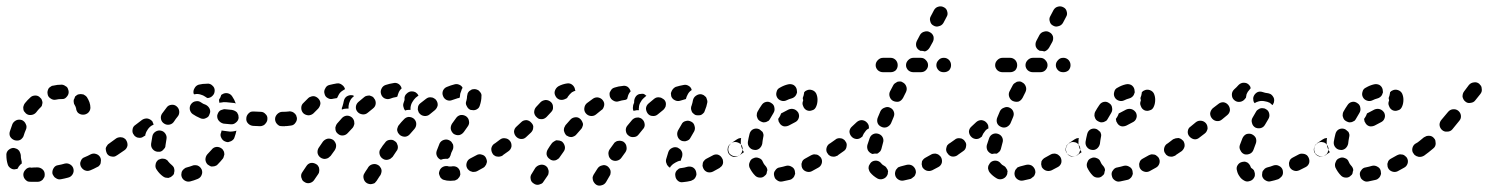

<svg xmlns="http://www.w3.org/2000/svg" viewBox="-27 -544 4659 601"><path d="M92 25Q96 25 100 23Q104 21 107 18Q110 14 112 10Q113 6 113 2Q113 -8 106 -14Q99 -20 90 -20Q79 -20 69 -19V-20Q59 -20 53 -13Q46 -6 46 3Q46 7 48 12Q50 16 53 19Q56 22 60 24Q64 25 69 25Q80 25 92 25ZM200 2Q205 -6 203 -15Q201 -24 193 -29Q185 -34 176 -32Q166 -29 155 -27Q146 -26 141 -18Q136 -10 137 -1Q138 3 141 7Q143 11 147 13Q151 16 155 17Q159 18 164 17Q175 15 186 12Q195 10 200 2ZM284 -26Q287 -29 288 -33Q289 -38 289 -42Q289 -47 287 -51Q283 -59 274 -62Q265 -65 257 -61Q248 -56 238 -52Q229 -49 226 -40Q222 -32 226 -23Q228 -19 231 -16Q234 -13 238 -11Q243 -9 247 -9Q251 -9 256 -11Q266 -15 277 -21Q281 -22 284 -26ZM7 -17Q-1 -22 -3 -30Q-7 -43 -7 -57Q-8 -66 -2 -73Q5 -80 14 -81Q18 -81 23 -79Q27 -78 30 -75Q34 -72 35 -68Q37 -64 38 -59Q38 -50 40 -42Q41 -40 41 -37Q41 -35 41 -32Q39 -31 37 -29Q31 -23 28 -16Q27 -16 26 -15Q25 -15 24 -15Q15 -12 7 -17ZM347 -65Q349 -69 350 -73Q351 -78 350 -82Q349 -86 346 -90Q341 -98 332 -99Q323 -101 315 -95L314 -94Q310 -92 308 -88Q305 -84 304 -80Q304 -75 305 -71Q306 -67 308 -63Q313 -55 323 -54Q332 -52 339 -58L341 -59Q345 -61 347 -65ZM5 -116Q10 -108 19 -105Q23 -104 27 -104Q32 -104 36 -106Q40 -108 43 -112Q46 -115 47 -119Q50 -129 54 -138Q56 -142 56 -147Q56 -151 54 -155Q52 -160 49 -163Q46 -166 42 -168Q33 -171 25 -168Q16 -164 12 -156Q8 -145 4 -133Q1 -124 5 -116ZM47 -213Q45 -209 46 -204Q46 -200 48 -196Q51 -192 54 -189Q61 -183 70 -184Q80 -185 86 -192Q92 -200 98 -206Q102 -209 104 -213Q105 -218 106 -222Q106 -226 104 -231Q103 -235 99 -238Q93 -245 84 -245Q74 -245 68 -239Q59 -231 51 -221Q48 -217 47 -213ZM245 -240Q242 -244 238 -246Q235 -249 230 -249Q226 -250 221 -249Q217 -249 213 -246Q212 -245 211 -244Q209 -243 208 -242Q208 -240 207 -239Q206 -235 204 -232Q203 -228 204 -223Q204 -219 207 -215Q209 -212 210 -209Q210 -208 210 -207Q210 -207 211 -207Q211 -198 217 -191Q224 -185 233 -185Q242 -185 249 -191Q256 -198 256 -207Q256 -215 253 -224Q250 -232 245 -240ZM132 -273Q128 -271 125 -267Q123 -263 122 -259Q121 -255 122 -250Q123 -241 131 -236Q139 -230 148 -232Q156 -234 166 -234Q175 -233 181 -240Q188 -247 188 -256Q188 -260 186 -265Q185 -269 182 -272Q178 -275 174 -277Q170 -279 166 -279Q152 -279 140 -276Q135 -276 132 -273Z M604 4Q608 -5 604 -14Q602 -18 599 -21Q596 -24 591 -26Q587 -27 583 -27Q578 -27 574 -25Q566 -22 558 -20Q553 -19 550 -16Q546 -13 544 -10Q541 -6 541 -1Q540 3 541 7Q543 16 551 21Q559 26 568 24Q580 21 592 16Q601 12 604 4ZM508 10Q504 12 500 13Q496 13 491 12Q487 11 483 8Q472 0 464 -12Q458 -20 460 -29Q461 -38 469 -44Q473 -46 477 -47Q481 -48 486 -47Q490 -47 494 -44Q498 -42 500 -38Q505 -32 510 -28Q515 -24 517 -20Q519 -15 519 -10Q519 -7 518 -4Q518 -3 518 -2Q517 0 517 1Q516 3 515 4Q512 7 508 10ZM674 -56Q676 -60 675 -64Q675 -69 672 -73Q670 -77 667 -79Q659 -85 650 -84Q641 -83 635 -75Q629 -68 622 -61Q616 -54 616 -44Q617 -35 623 -29Q627 -26 631 -24Q635 -22 639 -23Q644 -23 648 -25Q652 -26 655 -30Q663 -38 671 -48Q673 -51 674 -56ZM372 -88Q373 -97 368 -105Q366 -109 362 -111Q358 -114 354 -114Q349 -115 345 -114Q340 -113 337 -111L315 -95Q311 -93 309 -89Q307 -85 306 -81Q305 -76 306 -72Q307 -68 310 -64Q315 -56 324 -55Q333 -53 341 -59L363 -74Q370 -79 372 -88ZM451 -77Q445 -84 446 -94Q448 -106 450 -118Q452 -127 460 -132Q468 -137 477 -135Q486 -133 491 -125Q496 -117 494 -108Q492 -98 491 -89Q491 -84 489 -81Q486 -77 483 -74Q481 -72 479 -71Q476 -70 474 -69Q473 -69 473 -69Q471 -69 469 -69Q468 -69 466 -69Q457 -70 451 -77ZM703 -107Q700 -104 696 -102Q691 -100 687 -99Q683 -99 678 -101Q670 -104 666 -112Q661 -121 665 -129Q666 -133 667 -136Q668 -135 670 -135Q681 -134 693 -132Q701 -132 710 -134Q711 -135 713 -135Q711 -125 707 -114Q706 -110 703 -107ZM435 -138Q440 -146 448 -151Q451 -152 454 -154Q453 -156 452 -159Q451 -161 450 -164Q444 -171 435 -173Q426 -174 418 -169L397 -153Q389 -148 388 -139Q386 -129 392 -122Q394 -118 398 -116Q402 -113 406 -113Q411 -112 415 -113Q419 -114 423 -117L428 -120Q428 -121 428 -123Q430 -131 435 -138ZM868 -150Q872 -152 875 -155Q878 -158 880 -162Q881 -166 881 -171Q882 -180 875 -187Q868 -193 859 -194H857Q852 -194 848 -192Q844 -190 841 -187Q838 -184 836 -180Q834 -176 834 -171Q834 -167 836 -162Q838 -158 841 -155Q844 -152 848 -150Q852 -149 857 -149H859Q863 -148 868 -150ZM796 -151Q800 -152 803 -156Q806 -159 808 -163Q810 -167 810 -171Q811 -181 804 -187Q798 -194 789 -194L767 -195Q762 -195 758 -194Q754 -192 751 -189Q748 -186 746 -182Q744 -178 744 -173Q743 -164 750 -157Q756 -151 765 -150L787 -149Q792 -149 796 -151ZM477 -171Q479 -162 487 -157Q495 -152 504 -154Q513 -156 518 -164Q523 -172 529 -179Q535 -186 534 -196Q533 -205 526 -211Q519 -217 510 -216Q500 -215 495 -208Q487 -198 480 -188Q475 -180 477 -171ZM711 -160Q719 -166 720 -175Q720 -179 719 -184Q717 -188 715 -192Q712 -195 708 -197Q704 -199 699 -200Q689 -201 679 -202Q674 -203 670 -201Q666 -200 662 -198Q658 -195 656 -191Q654 -187 653 -183Q652 -173 658 -166Q664 -159 673 -157Q683 -156 695 -155Q704 -154 711 -160ZM609 -172Q613 -172 617 -174Q622 -176 625 -179Q628 -183 629 -187Q633 -195 629 -204Q625 -212 617 -216Q608 -219 603 -223Q595 -229 586 -227Q577 -226 571 -218Q566 -211 567 -202Q569 -192 576 -187Q586 -180 600 -174Q604 -172 609 -172ZM665 -245Q665 -245 665 -246Q666 -247 667 -248Q668 -248 669 -249Q677 -254 686 -252Q695 -250 700 -242Q707 -232 711 -220Q707 -222 702 -222Q691 -223 682 -224Q673 -225 665 -223Q662 -223 660 -222Q659 -225 659 -228Q658 -230 659 -233Q663 -238 665 -245ZM582 -268Q586 -276 595 -279Q607 -282 622 -282Q631 -283 638 -276Q645 -270 645 -261Q645 -251 639 -245Q633 -238 623 -237Q618 -239 616 -241Q609 -246 601 -248Q592 -251 583 -249Q581 -249 580 -249Q580 -249 580 -250Q580 -250 579 -251Q577 -260 582 -268Z M1164 4Q1166 0 1167 -5Q1168 -9 1167 -13Q1166 -18 1163 -21Q1161 -25 1157 -27Q1149 -32 1140 -30Q1131 -28 1126 -21Q1125 -19 1123 -16Q1116 -6 1114 -2Q1109 5 1111 14Q1113 24 1121 29Q1124 31 1129 32Q1133 33 1137 32Q1142 31 1146 29Q1149 26 1152 22Q1154 19 1161 8Q1163 5 1164 4ZM972 -7Q973 -12 972 -16Q972 -20 969 -24Q967 -28 963 -30Q955 -35 946 -34Q937 -32 932 -24Q923 -11 920 -6Q917 -2 916 2Q915 7 916 11Q917 15 919 19Q921 23 925 25Q933 31 942 29Q951 27 956 20Q960 14 969 1Q972 -3 972 -7ZM1397 21Q1401 19 1405 17Q1408 14 1411 10Q1413 6 1414 2Q1414 -2 1413 -7Q1411 -16 1403 -21Q1395 -25 1386 -23Q1384 -23 1383 -23Q1383 -23 1383 -23Q1379 -23 1378 -23Q1369 -26 1360 -22Q1352 -18 1349 -10Q1347 -5 1347 -1Q1348 4 1350 8Q1351 12 1355 15Q1358 18 1362 19Q1371 22 1383 22Q1389 22 1397 21ZM1492 -25Q1495 -28 1496 -33Q1498 -37 1497 -41Q1496 -46 1494 -50Q1490 -58 1481 -60Q1472 -63 1464 -58Q1454 -53 1445 -48Q1437 -44 1434 -35Q1431 -26 1435 -18Q1437 -14 1441 -11Q1444 -8 1449 -7Q1453 -5 1457 -6Q1462 -6 1466 -8Q1476 -13 1486 -19Q1490 -21 1492 -25ZM1349 -95Q1353 -103 1362 -106Q1371 -109 1379 -105Q1383 -103 1386 -100Q1389 -96 1391 -92Q1392 -88 1392 -84Q1392 -79 1390 -75Q1385 -66 1383 -57Q1381 -54 1380 -51Q1378 -49 1375 -47Q1372 -47 1368 -47Q1360 -47 1353 -44Q1345 -47 1341 -55Q1337 -63 1340 -72Q1344 -83 1349 -95ZM1218 -79Q1219 -83 1218 -88Q1217 -92 1215 -96Q1213 -100 1209 -102Q1202 -108 1192 -106Q1183 -105 1178 -97Q1171 -89 1165 -79Q1159 -72 1161 -62Q1163 -53 1170 -48Q1174 -45 1178 -44Q1183 -43 1187 -44Q1191 -45 1195 -47Q1199 -50 1202 -53Q1208 -62 1214 -71Q1217 -74 1218 -79ZM1025 -91Q1023 -100 1016 -106Q1008 -111 999 -110Q990 -108 984 -101Q978 -92 971 -82Q966 -75 967 -65Q969 -56 976 -51Q980 -48 985 -47Q989 -46 993 -47Q998 -48 1001 -50Q1005 -53 1008 -56Q1014 -65 1021 -74Q1026 -82 1025 -91ZM1557 -73Q1559 -82 1553 -90Q1551 -94 1547 -96Q1543 -98 1539 -99Q1534 -100 1530 -99Q1526 -98 1522 -95L1520 -94Q1513 -89 1511 -80Q1510 -71 1515 -63Q1517 -59 1521 -57Q1525 -54 1529 -54Q1534 -53 1538 -54Q1543 -55 1546 -57L1548 -59Q1556 -64 1557 -73ZM1276 -156Q1276 -165 1269 -172Q1262 -178 1252 -178Q1243 -177 1237 -170Q1229 -162 1222 -153Q1219 -150 1218 -146Q1216 -141 1216 -137Q1217 -132 1219 -128Q1221 -125 1224 -122Q1231 -116 1241 -116Q1250 -117 1256 -124Q1263 -132 1270 -140Q1276 -147 1276 -156ZM1081 -152Q1083 -156 1082 -160Q1082 -165 1080 -169Q1078 -173 1075 -176Q1068 -182 1059 -182Q1049 -181 1043 -174Q1036 -166 1028 -157Q1025 -153 1024 -149Q1022 -145 1023 -140Q1023 -136 1025 -132Q1027 -128 1031 -125Q1038 -119 1047 -120Q1056 -121 1062 -128Q1070 -136 1077 -144Q1080 -148 1081 -152ZM1384 -140Q1386 -131 1393 -125Q1401 -120 1410 -121Q1419 -123 1425 -131L1437 -148Q1443 -156 1441 -165Q1440 -174 1432 -180Q1424 -185 1415 -184Q1406 -182 1401 -175L1388 -157Q1383 -149 1384 -140ZM898 -160Q904 -168 902 -177Q902 -178 901 -179Q901 -180 901 -181Q899 -184 898 -186Q897 -188 895 -189Q894 -190 893 -191Q889 -194 884 -195Q880 -196 876 -195Q868 -194 859 -194Q850 -194 843 -187Q836 -180 836 -171Q836 -162 843 -155Q850 -149 859 -149Q872 -149 884 -151Q893 -152 898 -160ZM1343 -214Q1344 -223 1338 -231Q1336 -234 1332 -236Q1328 -239 1324 -239Q1319 -240 1315 -239Q1311 -238 1307 -235Q1298 -228 1289 -221Q1285 -218 1283 -214Q1281 -210 1281 -205Q1280 -201 1282 -197Q1283 -192 1286 -189Q1292 -182 1301 -181Q1311 -180 1318 -186Q1326 -193 1334 -199Q1341 -205 1343 -214ZM969 -204Q975 -211 976 -220Q976 -229 969 -236Q966 -239 962 -241Q958 -243 954 -243Q949 -243 945 -241Q941 -240 938 -237Q935 -234 931 -230Q926 -225 923 -222Q916 -216 916 -206Q916 -197 922 -190Q928 -184 938 -183Q947 -183 954 -189Q957 -192 963 -198Q967 -202 969 -204ZM1149 -219Q1150 -229 1144 -236Q1142 -240 1138 -242Q1134 -244 1130 -245Q1125 -245 1121 -244Q1116 -243 1113 -240Q1104 -233 1095 -225Q1088 -219 1087 -210Q1086 -201 1092 -194Q1098 -187 1108 -186Q1117 -185 1124 -191Q1132 -198 1140 -204Q1148 -210 1149 -219ZM1241 -198Q1237 -203 1236 -209Q1234 -215 1236 -221Q1238 -226 1239 -230Q1239 -233 1240 -235H1239Q1239 -245 1246 -251Q1253 -258 1262 -258Q1269 -258 1274 -255Q1280 -251 1283 -245Q1278 -241 1274 -238Q1268 -232 1264 -225Q1259 -217 1258 -207Q1258 -204 1258 -200Q1255 -200 1251 -200Q1246 -200 1241 -198ZM1434 -212Q1438 -203 1446 -200Q1451 -199 1455 -199Q1460 -199 1464 -201Q1468 -203 1471 -206Q1474 -210 1475 -214Q1480 -229 1480 -242Q1481 -247 1479 -251Q1477 -255 1474 -258Q1471 -262 1467 -263Q1463 -265 1459 -265Q1454 -265 1450 -264Q1446 -262 1442 -259Q1439 -256 1437 -252Q1436 -248 1435 -243Q1435 -237 1433 -229Q1429 -220 1434 -212ZM1043 -201Q1043 -204 1043 -206Q1044 -209 1045 -211Q1048 -221 1049 -227Q1051 -237 1058 -242Q1066 -247 1075 -246Q1077 -246 1078 -245Q1080 -244 1081 -244Q1081 -243 1080 -242Q1073 -237 1069 -229Q1065 -221 1064 -212Q1064 -208 1064 -204Q1061 -204 1057 -204Q1050 -204 1043 -201ZM1417 -260Q1418 -265 1421 -269Q1418 -276 1410 -279Q1403 -282 1396 -280Q1384 -277 1372 -272Q1364 -269 1360 -261Q1356 -252 1360 -243Q1363 -235 1371 -231Q1380 -227 1389 -231Q1398 -234 1407 -237Q1408 -237 1410 -237Q1411 -238 1412 -239Q1413 -242 1413 -244Q1413 -252 1417 -260ZM999 -237Q991 -241 989 -250Q986 -259 991 -267Q995 -276 1004 -278Q1016 -281 1028 -283Q1037 -284 1044 -278Q1051 -273 1053 -265Q1049 -263 1045 -260Q1037 -255 1033 -247Q1030 -242 1028 -237Q1022 -236 1016 -235Q1007 -232 999 -237ZM1180 -278Q1171 -275 1167 -266Q1163 -258 1166 -249Q1169 -240 1177 -236Q1186 -232 1194 -235Q1204 -239 1212 -240Q1214 -240 1215 -241Q1216 -241 1217 -242Q1218 -247 1220 -252Q1223 -261 1230 -267Q1230 -267 1230 -268Q1228 -276 1221 -281Q1213 -286 1205 -284Q1192 -282 1180 -278Z M1884 -1Q1885 -5 1884 -10Q1883 -14 1880 -18Q1878 -21 1874 -24Q1866 -29 1857 -26Q1848 -24 1843 -16L1831 3Q1829 7 1828 11Q1828 16 1829 20Q1830 24 1833 28Q1835 31 1839 34Q1847 39 1856 36Q1865 34 1870 26L1881 7Q1884 3 1884 -1ZM1690 -2Q1691 -6 1690 -11Q1689 -15 1687 -19Q1684 -23 1681 -25Q1673 -30 1664 -28Q1655 -26 1649 -19Q1642 -7 1638 -1Q1632 7 1634 16Q1635 25 1643 30Q1647 33 1651 34Q1656 35 1660 34Q1664 33 1668 31Q1672 29 1674 25Q1679 18 1687 6Q1690 2 1690 -2ZM2144 18Q2148 15 2150 11Q2152 7 2153 3Q2153 -2 2152 -6Q2150 -15 2142 -20Q2134 -24 2125 -22Q2115 -19 2106 -18Q2102 -18 2098 -16Q2094 -13 2091 -10Q2088 -6 2087 -2Q2086 2 2087 7Q2088 16 2095 22Q2102 28 2112 26Q2124 25 2136 22Q2141 20 2144 18ZM2232 -24Q2235 -28 2236 -32Q2237 -36 2236 -41Q2236 -45 2233 -49Q2229 -57 2220 -60Q2211 -62 2203 -57Q2193 -52 2184 -47Q2180 -45 2177 -41Q2174 -38 2173 -34Q2172 -29 2172 -25Q2173 -20 2175 -16Q2179 -8 2188 -5Q2197 -3 2205 -7Q2215 -12 2225 -18Q2229 -21 2232 -24ZM2058 -36Q2057 -40 2058 -45Q2061 -56 2065 -68Q2068 -77 2077 -81Q2085 -85 2094 -82Q2098 -80 2102 -77Q2105 -74 2107 -70Q2109 -66 2109 -62Q2109 -57 2108 -53Q2105 -47 2104 -41Q2104 -41 2103 -41Q2095 -40 2087 -35Q2079 -31 2073 -24Q2072 -22 2070 -19Q2067 -21 2065 -23Q2063 -25 2061 -28Q2059 -32 2058 -36ZM1934 -85Q1933 -94 1925 -100Q1922 -102 1917 -103Q1913 -104 1908 -103Q1904 -103 1900 -100Q1896 -98 1894 -94Q1887 -85 1881 -76Q1876 -68 1878 -59Q1879 -50 1887 -44Q1895 -39 1904 -41Q1913 -43 1918 -50Q1925 -60 1931 -68Q1936 -76 1934 -85ZM1741 -86Q1739 -95 1732 -101Q1728 -103 1724 -104Q1719 -105 1715 -105Q1711 -104 1707 -101Q1703 -99 1700 -95Q1694 -87 1688 -77Q1683 -69 1684 -60Q1686 -51 1694 -46Q1697 -43 1702 -42Q1706 -41 1711 -42Q1715 -43 1719 -46Q1723 -48 1725 -52Q1731 -61 1737 -69Q1743 -77 1741 -86ZM2297 -73Q2299 -82 2294 -90Q2288 -97 2279 -99Q2270 -101 2262 -96L2260 -94Q2256 -91 2254 -88Q2251 -84 2251 -80Q2250 -75 2251 -71Q2252 -66 2254 -63Q2257 -59 2260 -57Q2264 -54 2269 -53Q2273 -52 2277 -53Q2282 -54 2285 -57L2288 -58Q2295 -64 2297 -73ZM1574 -85Q1575 -95 1570 -102Q1564 -110 1555 -111Q1546 -113 1538 -107Q1530 -101 1522 -95Q1518 -93 1516 -89Q1514 -85 1513 -81Q1512 -77 1513 -72Q1514 -68 1517 -64Q1522 -56 1531 -55Q1540 -53 1548 -59Q1557 -65 1565 -71Q1572 -76 1574 -85ZM2094 -117Q2097 -108 2105 -104Q2109 -102 2113 -102Q2118 -101 2122 -103Q2126 -104 2130 -107Q2133 -110 2135 -114Q2140 -122 2146 -133Q2150 -141 2147 -150Q2145 -159 2137 -163Q2128 -168 2119 -165Q2110 -163 2106 -154Q2100 -144 2095 -135Q2091 -126 2094 -117ZM1640 -136Q1642 -140 1642 -144Q1643 -149 1641 -153Q1639 -157 1636 -160Q1630 -167 1621 -168Q1611 -168 1605 -162Q1597 -155 1590 -148Q1583 -142 1582 -133Q1582 -124 1588 -117Q1594 -110 1603 -109Q1613 -108 1620 -115Q1627 -121 1635 -129Q1638 -132 1640 -136ZM1991 -155Q1990 -165 1983 -171Q1980 -174 1976 -175Q1972 -177 1967 -176Q1963 -176 1959 -174Q1955 -172 1952 -169Q1944 -160 1937 -151Q1931 -144 1932 -135Q1933 -125 1940 -120Q1947 -114 1956 -115Q1966 -115 1972 -123Q1979 -131 1985 -139Q1992 -146 1991 -155ZM1796 -147Q1798 -151 1798 -156Q1797 -160 1795 -164Q1793 -168 1790 -171Q1783 -178 1774 -177Q1764 -176 1758 -169Q1751 -161 1743 -152Q1741 -149 1739 -144Q1738 -140 1738 -136Q1739 -131 1741 -127Q1743 -123 1746 -120Q1750 -118 1754 -116Q1758 -115 1763 -115Q1767 -116 1771 -118Q1775 -120 1778 -124Q1785 -132 1792 -140Q1795 -143 1796 -147ZM1704 -209Q1704 -219 1697 -225Q1690 -231 1681 -231Q1671 -230 1665 -224L1651 -209Q1645 -202 1645 -192Q1646 -183 1653 -177Q1656 -174 1660 -172Q1664 -171 1669 -171Q1673 -171 1677 -173Q1681 -175 1684 -178L1698 -193Q1705 -200 1704 -209ZM2054 -206Q2057 -210 2057 -214Q2058 -218 2057 -223Q2056 -227 2053 -231Q2050 -234 2046 -236Q2042 -239 2038 -239Q2034 -240 2029 -239Q2025 -238 2021 -235Q2012 -228 2003 -220Q1996 -214 1995 -205Q1995 -196 2001 -188Q2007 -181 2016 -181Q2025 -180 2032 -186Q2040 -193 2048 -199Q2052 -202 2054 -206ZM1861 -205Q1863 -209 1864 -213Q1865 -218 1864 -222Q1863 -226 1860 -230Q1855 -237 1845 -239Q1836 -240 1829 -235Q1819 -228 1810 -221Q1803 -215 1802 -205Q1801 -196 1807 -189Q1813 -182 1822 -181Q1832 -180 1839 -186Q1847 -193 1855 -199Q1859 -201 1861 -205ZM2136 -205Q2136 -201 2138 -196Q2139 -192 2143 -189Q2146 -186 2150 -184Q2154 -183 2158 -183Q2163 -183 2167 -184Q2171 -186 2174 -189Q2178 -192 2179 -197Q2185 -211 2187 -223Q2188 -228 2186 -232Q2185 -236 2183 -240Q2180 -243 2176 -246Q2172 -248 2168 -249Q2159 -250 2151 -244Q2144 -239 2142 -230Q2141 -223 2138 -214Q2136 -210 2136 -205ZM1956 -197Q1954 -201 1954 -206Q1954 -210 1955 -215Q1957 -219 1958 -223Q1958 -224 1958 -225Q1958 -225 1958 -225Q1958 -226 1958 -226Q1958 -235 1964 -243Q1970 -250 1979 -250Q1983 -251 1988 -250Q1992 -248 1995 -245Q1996 -245 1996 -245Q1996 -244 1996 -244Q1992 -241 1988 -237Q1982 -232 1978 -224Q1973 -216 1973 -207Q1972 -203 1973 -199Q1969 -199 1966 -199Q1961 -198 1956 -197ZM1946 -257Q1947 -257 1947 -258Q1945 -266 1938 -272Q1930 -277 1922 -275Q1909 -274 1897 -270Q1893 -269 1889 -266Q1886 -263 1884 -259Q1881 -255 1881 -251Q1881 -246 1882 -242Q1885 -233 1893 -229Q1901 -224 1910 -227Q1919 -230 1928 -231Q1930 -231 1932 -232Q1934 -233 1936 -234Q1937 -237 1938 -241Q1940 -250 1946 -257ZM2086 -230Q2077 -234 2074 -243Q2073 -248 2073 -252Q2074 -256 2076 -260Q2078 -264 2081 -267Q2084 -270 2088 -272Q2101 -276 2113 -278Q2121 -280 2129 -275Q2136 -271 2138 -263Q2138 -263 2138 -262Q2130 -257 2126 -249Q2122 -242 2120 -234Q2112 -232 2103 -229Q2094 -226 2086 -230ZM1725 -232Q1716 -235 1712 -243Q1707 -252 1710 -260Q1713 -269 1721 -274Q1734 -281 1749 -283Q1758 -284 1765 -278Q1772 -272 1773 -263Q1774 -262 1774 -261Q1774 -260 1774 -260Q1768 -258 1763 -255Q1756 -249 1751 -242Q1749 -239 1748 -237Q1745 -236 1742 -234Q1734 -230 1725 -232Z M2453 15Q2457 12 2459 8Q2461 4 2462 0Q2462 -4 2461 -9Q2459 -18 2451 -22Q2443 -27 2434 -25Q2424 -22 2414 -20Q2405 -19 2400 -11Q2394 -4 2396 5Q2397 10 2399 14Q2401 17 2405 20Q2409 23 2413 24Q2417 25 2422 24Q2433 22 2445 19Q2450 18 2453 15ZM2353 12Q2343 12 2337 6Q2326 -5 2319 -20Q2316 -29 2320 -37Q2323 -46 2332 -49Q2340 -53 2349 -49Q2358 -46 2361 -37Q2364 -30 2368 -26Q2371 -23 2373 -19Q2375 -15 2375 -11Q2374 -9 2374 -8Q2373 -5 2373 -2Q2372 0 2371 2Q2370 4 2368 5Q2362 12 2353 12ZM2545 -32Q2548 -41 2543 -50Q2541 -53 2537 -56Q2534 -59 2530 -60Q2525 -61 2521 -61Q2516 -60 2512 -58Q2503 -53 2494 -48Q2490 -46 2487 -43Q2484 -40 2483 -35Q2481 -31 2482 -27Q2482 -22 2484 -18Q2488 -10 2497 -7Q2506 -4 2514 -8Q2524 -13 2534 -19Q2542 -23 2545 -32ZM2606 -73Q2608 -82 2602 -90Q2600 -94 2596 -96Q2592 -98 2588 -99Q2583 -100 2579 -99Q2575 -98 2571 -95L2569 -94Q2562 -89 2560 -80Q2558 -70 2564 -63Q2566 -59 2570 -57Q2574 -54 2578 -54Q2583 -53 2587 -54Q2591 -55 2595 -57L2597 -59Q2605 -64 2606 -73ZM2271 -55Q2262 -57 2256 -64Q2254 -68 2253 -72Q2252 -77 2253 -81Q2254 -86 2256 -89Q2259 -93 2262 -96L2280 -108Q2283 -110 2286 -111Q2290 -112 2293 -112Q2292 -108 2292 -104Q2291 -95 2293 -87Q2295 -78 2300 -70Q2301 -69 2302 -68L2288 -58Q2280 -53 2271 -55ZM2318 -84Q2324 -76 2333 -75Q2342 -73 2350 -79Q2357 -85 2359 -94Q2360 -104 2362 -114Q2363 -118 2363 -122Q2362 -127 2360 -131Q2357 -134 2353 -137Q2350 -140 2345 -141Q2336 -143 2328 -138Q2321 -133 2319 -124Q2316 -112 2314 -100Q2313 -91 2318 -84ZM2422 -191 2441 -201Q2450 -205 2459 -202Q2467 -199 2472 -191Q2476 -182 2473 -174Q2470 -165 2461 -161L2442 -151Q2433 -147 2425 -149Q2416 -152 2412 -161Q2410 -163 2410 -166Q2409 -169 2409 -172Q2411 -175 2413 -178Q2416 -183 2418 -189Q2419 -189 2420 -190Q2421 -190 2422 -191ZM2342 -186Q2341 -181 2343 -177Q2344 -173 2347 -169Q2350 -166 2354 -164Q2358 -162 2362 -161Q2367 -161 2371 -162Q2375 -164 2379 -166Q2382 -169 2384 -173Q2389 -182 2394 -190Q2399 -198 2397 -207Q2396 -216 2388 -221Q2380 -227 2371 -225Q2362 -223 2357 -215Q2350 -205 2344 -194Q2342 -190 2342 -186ZM2528 -251Q2524 -259 2515 -262Q2506 -265 2498 -261Q2496 -260 2494 -259Q2492 -257 2490 -255Q2490 -254 2490 -253Q2489 -245 2486 -238Q2486 -236 2486 -234Q2487 -233 2487 -231Q2487 -230 2487 -229Q2483 -220 2487 -212Q2490 -203 2498 -199Q2502 -197 2507 -197Q2511 -197 2516 -199Q2520 -200 2523 -203Q2526 -206 2528 -211Q2532 -220 2532 -232Q2532 -242 2528 -251ZM2404 -257Q2401 -248 2405 -240Q2409 -232 2418 -229Q2427 -226 2435 -230Q2443 -234 2451 -236Q2455 -237 2459 -240Q2463 -243 2465 -247Q2467 -251 2468 -255Q2468 -259 2467 -264Q2465 -273 2457 -278Q2449 -282 2440 -280Q2427 -277 2415 -270Q2406 -266 2404 -257Z M2831 11Q2835 9 2837 5Q2839 1 2840 -4Q2840 -8 2839 -12Q2836 -21 2828 -26Q2820 -30 2811 -28Q2801 -25 2792 -23Q2788 -22 2784 -20Q2781 -17 2778 -13Q2776 -10 2775 -5Q2774 -1 2775 4Q2777 13 2785 18Q2793 23 2802 21Q2812 19 2824 16Q2828 14 2831 11ZM2737 16Q2728 19 2720 15Q2706 7 2697 -4Q2694 -8 2693 -12Q2691 -17 2692 -21Q2692 -25 2695 -29Q2697 -33 2700 -36Q2707 -42 2717 -41Q2726 -40 2732 -32Q2735 -28 2741 -25Q2745 -23 2747 -20Q2750 -16 2752 -12Q2752 -11 2752 -10Q2752 -9 2753 -8Q2752 -4 2752 0Q2752 1 2751 3Q2751 4 2750 5Q2746 13 2737 16ZM2921 -34Q2923 -43 2919 -51Q2917 -55 2913 -58Q2910 -61 2906 -62Q2901 -64 2897 -63Q2893 -63 2889 -61Q2880 -56 2871 -51Q2867 -49 2864 -46Q2861 -43 2859 -39Q2858 -34 2858 -30Q2859 -25 2860 -21Q2865 -13 2873 -10Q2882 -7 2891 -11Q2900 -16 2910 -21Q2918 -25 2921 -34ZM2977 -65Q2979 -69 2980 -73Q2981 -77 2980 -82Q2979 -86 2976 -90Q2971 -98 2962 -99Q2953 -101 2945 -95H2944Q2941 -92 2938 -89Q2936 -85 2935 -80Q2934 -76 2935 -72Q2936 -67 2939 -64Q2944 -56 2953 -54Q2963 -53 2970 -58L2971 -59Q2975 -61 2977 -65ZM2623 -86Q2625 -95 2619 -102Q2617 -106 2613 -108Q2609 -111 2605 -111Q2600 -112 2596 -111Q2591 -110 2588 -107Q2580 -101 2571 -95Q2563 -90 2562 -81Q2560 -72 2566 -64Q2571 -56 2580 -55Q2589 -53 2597 -59Q2606 -65 2614 -71Q2622 -76 2623 -86ZM2695 -111Q2698 -120 2706 -124Q2714 -128 2723 -125Q2732 -122 2736 -114Q2740 -106 2737 -97Q2734 -87 2732 -78Q2731 -74 2728 -70Q2725 -67 2721 -64Q2721 -64 2720 -64Q2719 -63 2719 -63Q2711 -64 2704 -62Q2695 -65 2690 -73Q2686 -81 2688 -90Q2691 -100 2695 -111ZM2682 -133Q2686 -139 2693 -142Q2693 -147 2692 -152Q2690 -157 2687 -160Q2681 -167 2671 -168Q2662 -168 2655 -162Q2648 -155 2640 -148Q2633 -142 2632 -133Q2632 -124 2638 -117Q2644 -110 2653 -109Q2662 -108 2669 -114Q2671 -116 2673 -117Q2673 -118 2673 -118Q2676 -126 2682 -133ZM2720 -159Q2723 -151 2732 -147Q2740 -143 2749 -146Q2758 -150 2762 -158L2770 -177Q2774 -186 2771 -194Q2768 -203 2759 -207Q2751 -211 2742 -207Q2733 -204 2729 -196L2721 -177Q2717 -168 2720 -159ZM2758 -241Q2761 -232 2769 -228Q2778 -224 2787 -226Q2795 -229 2800 -238L2809 -256Q2813 -265 2810 -273Q2807 -282 2799 -286Q2795 -289 2791 -289Q2786 -289 2782 -288Q2778 -286 2774 -283Q2771 -281 2769 -277L2759 -258Q2755 -250 2758 -241ZM2777 -324Q2783 -331 2783 -340Q2783 -349 2777 -356Q2770 -363 2761 -363H2737Q2728 -363 2721 -356Q2714 -349 2714 -340Q2714 -331 2721 -324Q2728 -318 2737 -318H2761Q2770 -318 2777 -324ZM2871 -324Q2878 -331 2878 -340Q2878 -349 2871 -356Q2865 -363 2855 -363H2832Q2823 -363 2816 -356Q2809 -349 2809 -340Q2809 -331 2816 -324Q2823 -318 2832 -318H2855Q2865 -318 2871 -324ZM2944 -324Q2950 -331 2950 -340Q2950 -349 2944 -356Q2937 -363 2928 -363H2927Q2917 -363 2911 -356Q2904 -349 2904 -340Q2904 -331 2911 -324Q2917 -318 2927 -318H2928Q2937 -318 2944 -324ZM2841 -399Q2839 -408 2843 -416L2853 -435Q2858 -443 2867 -445Q2876 -448 2884 -443Q2892 -439 2895 -430Q2897 -421 2893 -413L2883 -395Q2880 -390 2876 -387Q2872 -384 2868 -383Q2862 -385 2855 -385H2854Q2853 -385 2853 -385Q2853 -386 2852 -386Q2844 -390 2841 -399ZM2885 -477Q2887 -468 2895 -464Q2903 -459 2912 -462Q2921 -464 2926 -472L2936 -491Q2941 -499 2938 -508Q2936 -517 2928 -521Q2919 -526 2910 -523Q2902 -521 2897 -513L2887 -494Q2882 -486 2885 -477Z M3205 11Q3209 9 3211 5Q3213 1 3214 -4Q3214 -8 3213 -12Q3210 -21 3202 -26Q3194 -30 3185 -28Q3175 -25 3166 -23Q3162 -22 3158 -20Q3155 -17 3152 -13Q3150 -10 3149 -5Q3148 -1 3149 4Q3151 13 3159 18Q3167 23 3176 21Q3186 19 3198 16Q3202 14 3205 11ZM3111 16Q3102 19 3094 15Q3080 7 3071 -4Q3068 -8 3067 -12Q3065 -17 3066 -21Q3066 -25 3069 -29Q3071 -33 3074 -36Q3081 -42 3091 -41Q3100 -40 3106 -32Q3109 -28 3115 -25Q3119 -23 3121 -20Q3124 -16 3126 -12Q3126 -11 3126 -10Q3126 -9 3127 -8Q3126 -4 3126 0Q3126 1 3125 3Q3125 4 3124 5Q3120 13 3111 16ZM3295 -34Q3297 -43 3293 -51Q3291 -55 3287 -58Q3284 -61 3280 -62Q3275 -64 3271 -63Q3267 -63 3263 -61Q3254 -56 3245 -51Q3241 -49 3238 -46Q3235 -43 3233 -39Q3232 -34 3232 -30Q3233 -25 3234 -21Q3239 -13 3247 -10Q3256 -7 3265 -11Q3274 -16 3284 -21Q3292 -25 3295 -34ZM3351 -65Q3353 -69 3354 -73Q3355 -77 3354 -82Q3353 -86 3350 -90Q3345 -98 3336 -99Q3327 -101 3319 -95H3318Q3315 -92 3312 -89Q3310 -85 3309 -80Q3308 -76 3309 -72Q3310 -67 3313 -64Q3318 -56 3327 -54Q3337 -53 3344 -58L3345 -59Q3349 -61 3351 -65ZM2997 -86Q2999 -95 2993 -102Q2991 -106 2987 -108Q2983 -111 2979 -111Q2974 -112 2970 -111Q2965 -110 2962 -107Q2954 -101 2945 -95Q2937 -90 2936 -81Q2934 -72 2940 -64Q2945 -56 2954 -55Q2963 -53 2971 -59Q2980 -65 2988 -71Q2996 -76 2997 -86ZM3069 -111Q3072 -120 3080 -124Q3088 -128 3097 -125Q3106 -122 3110 -114Q3114 -106 3111 -97Q3108 -87 3106 -78Q3105 -74 3102 -70Q3099 -67 3095 -64Q3095 -64 3094 -64Q3093 -63 3093 -63Q3085 -64 3078 -62Q3069 -65 3064 -73Q3060 -81 3062 -90Q3065 -100 3069 -111ZM3056 -133Q3060 -139 3067 -142Q3067 -147 3066 -152Q3064 -157 3061 -160Q3055 -167 3045 -168Q3036 -168 3029 -162Q3022 -155 3014 -148Q3007 -142 3006 -133Q3006 -124 3012 -117Q3018 -110 3027 -109Q3036 -108 3043 -114Q3045 -116 3047 -117Q3047 -118 3047 -118Q3050 -126 3056 -133ZM3094 -159Q3097 -151 3106 -147Q3114 -143 3123 -146Q3132 -150 3136 -158L3144 -177Q3148 -186 3145 -194Q3142 -203 3133 -207Q3125 -211 3116 -207Q3107 -204 3103 -196L3095 -177Q3091 -168 3094 -159ZM3132 -241Q3135 -232 3143 -228Q3152 -224 3161 -226Q3169 -229 3174 -238L3183 -256Q3187 -265 3184 -273Q3181 -282 3173 -286Q3169 -289 3165 -289Q3160 -289 3156 -288Q3152 -286 3148 -283Q3145 -281 3143 -277L3133 -258Q3129 -250 3132 -241ZM3151 -324Q3157 -331 3157 -340Q3157 -349 3151 -356Q3144 -363 3135 -363H3111Q3102 -363 3095 -356Q3088 -349 3088 -340Q3088 -331 3095 -324Q3102 -318 3111 -318H3135Q3144 -318 3151 -324ZM3245 -324Q3252 -331 3252 -340Q3252 -349 3245 -356Q3239 -363 3229 -363H3206Q3197 -363 3190 -356Q3183 -349 3183 -340Q3183 -331 3190 -324Q3197 -318 3206 -318H3229Q3239 -318 3245 -324ZM3318 -324Q3324 -331 3324 -340Q3324 -349 3318 -356Q3311 -363 3302 -363H3301Q3291 -363 3285 -356Q3278 -349 3278 -340Q3278 -331 3285 -324Q3291 -318 3301 -318H3302Q3311 -318 3318 -324ZM3215 -399Q3213 -408 3217 -416L3227 -435Q3232 -443 3241 -445Q3250 -448 3258 -443Q3266 -439 3269 -430Q3271 -421 3267 -413L3257 -395Q3254 -390 3250 -387Q3246 -384 3242 -383Q3236 -385 3229 -385H3228Q3227 -385 3227 -385Q3227 -386 3226 -386Q3218 -390 3215 -399ZM3259 -477Q3261 -468 3269 -464Q3277 -459 3286 -462Q3295 -464 3300 -472L3310 -491Q3315 -499 3312 -508Q3310 -517 3302 -521Q3293 -526 3284 -523Q3276 -521 3271 -513L3261 -494Q3256 -486 3259 -477Z M3510 15Q3514 12 3516 8Q3518 4 3519 0Q3519 -4 3518 -9Q3516 -18 3508 -22Q3500 -27 3491 -25Q3481 -22 3471 -20Q3462 -19 3457 -11Q3451 -4 3453 5Q3454 10 3456 14Q3458 17 3462 20Q3466 23 3470 24Q3474 25 3479 24Q3490 22 3502 19Q3507 18 3510 15ZM3410 12Q3400 12 3394 6Q3383 -5 3376 -20Q3373 -29 3377 -37Q3380 -46 3389 -49Q3397 -53 3406 -49Q3415 -46 3418 -37Q3421 -30 3425 -26Q3428 -23 3430 -19Q3432 -15 3432 -11Q3431 -9 3431 -8Q3430 -5 3430 -2Q3429 0 3428 2Q3427 4 3425 5Q3419 12 3410 12ZM3602 -32Q3605 -41 3600 -50Q3598 -53 3594 -56Q3591 -59 3587 -60Q3582 -61 3578 -61Q3573 -60 3569 -58Q3560 -53 3551 -48Q3547 -46 3544 -43Q3541 -40 3540 -35Q3538 -31 3539 -27Q3539 -22 3541 -18Q3545 -10 3554 -7Q3563 -4 3571 -8Q3581 -13 3591 -19Q3599 -23 3602 -32ZM3663 -73Q3665 -82 3659 -90Q3657 -94 3653 -96Q3649 -98 3645 -99Q3640 -100 3636 -99Q3632 -98 3628 -95L3626 -94Q3619 -89 3617 -80Q3615 -70 3621 -63Q3623 -59 3627 -57Q3631 -54 3635 -54Q3640 -53 3644 -54Q3648 -55 3652 -57L3654 -59Q3662 -64 3663 -73ZM3328 -55Q3319 -57 3313 -64Q3311 -68 3310 -72Q3309 -77 3310 -81Q3311 -86 3313 -89Q3316 -93 3319 -96L3337 -108Q3340 -110 3343 -111Q3347 -112 3350 -112Q3349 -108 3349 -104Q3348 -95 3350 -87Q3352 -78 3357 -70Q3358 -69 3359 -68L3345 -58Q3337 -53 3328 -55ZM3375 -84Q3381 -76 3390 -75Q3399 -73 3407 -79Q3414 -85 3416 -94Q3417 -104 3419 -114Q3420 -118 3420 -122Q3419 -127 3417 -131Q3414 -134 3410 -137Q3407 -140 3402 -141Q3393 -143 3385 -138Q3378 -133 3376 -124Q3373 -112 3371 -100Q3370 -91 3375 -84ZM3479 -191 3498 -201Q3507 -205 3516 -202Q3524 -199 3529 -191Q3533 -182 3530 -174Q3527 -165 3518 -161L3499 -151Q3490 -147 3482 -149Q3473 -152 3469 -161Q3467 -163 3467 -166Q3466 -169 3466 -172Q3468 -175 3470 -178Q3473 -183 3475 -189Q3476 -189 3477 -190Q3478 -190 3479 -191ZM3399 -186Q3398 -181 3400 -177Q3401 -173 3404 -169Q3407 -166 3411 -164Q3415 -162 3419 -161Q3424 -161 3428 -162Q3432 -164 3436 -166Q3439 -169 3441 -173Q3446 -182 3451 -190Q3456 -198 3454 -207Q3453 -216 3445 -221Q3437 -227 3428 -225Q3419 -223 3414 -215Q3407 -205 3401 -194Q3399 -190 3399 -186ZM3585 -251Q3581 -259 3572 -262Q3563 -265 3555 -261Q3553 -260 3551 -259Q3549 -257 3547 -255Q3547 -254 3547 -253Q3546 -245 3543 -238Q3543 -236 3543 -234Q3544 -233 3544 -231Q3544 -230 3544 -229Q3540 -220 3544 -212Q3547 -203 3555 -199Q3559 -197 3564 -197Q3568 -197 3573 -199Q3577 -200 3580 -203Q3583 -206 3585 -211Q3589 -220 3589 -232Q3589 -242 3585 -251ZM3461 -257Q3458 -248 3462 -240Q3466 -232 3475 -229Q3484 -226 3492 -230Q3500 -234 3508 -236Q3512 -237 3516 -240Q3520 -243 3522 -247Q3524 -251 3525 -255Q3525 -259 3524 -264Q3522 -273 3514 -278Q3506 -282 3497 -280Q3484 -277 3472 -270Q3463 -266 3461 -257Z M3981 12Q3985 9 3987 5Q3989 1 3989 -3Q3989 -8 3988 -12Q3985 -21 3976 -25Q3968 -29 3959 -26Q3949 -22 3940 -20Q3936 -19 3932 -16Q3929 -13 3926 -9Q3924 -6 3924 -1Q3923 3 3924 8Q3927 17 3935 21Q3943 26 3952 23Q3962 21 3974 17Q3978 15 3981 12ZM3884 23Q3875 26 3867 21Q3858 16 3853 8Q3847 0 3845 -10Q3842 -19 3847 -27Q3852 -35 3861 -37Q3865 -38 3870 -38Q3874 -37 3878 -35Q3882 -32 3884 -29Q3887 -25 3888 -21Q3889 -19 3889 -19Q3890 -18 3890 -18Q3895 -15 3898 -11Q3900 -6 3901 -1Q3901 2 3901 4Q3901 7 3900 9Q3899 11 3898 13Q3893 21 3884 23ZM4071 -34Q4073 -43 4069 -51Q4067 -55 4064 -58Q4060 -61 4056 -62Q4052 -63 4047 -63Q4043 -63 4039 -61Q4030 -56 4020 -51Q4016 -49 4013 -46Q4010 -43 4009 -38Q4007 -34 4008 -30Q4008 -25 4010 -21Q4014 -13 4023 -10Q4031 -7 4040 -11Q4050 -16 4060 -21Q4068 -25 4071 -34ZM4128 -65Q4130 -69 4131 -73Q4132 -78 4131 -82Q4130 -86 4127 -90Q4122 -98 4113 -99Q4104 -101 4096 -95H4095Q4091 -92 4089 -88Q4087 -84 4086 -80Q4085 -76 4086 -71Q4087 -67 4090 -63Q4095 -56 4104 -54Q4114 -53 4121 -58L4122 -59Q4126 -61 4128 -65ZM3681 -86Q3682 -95 3677 -103Q3674 -106 3670 -109Q3666 -111 3662 -112Q3658 -112 3653 -111Q3649 -110 3645 -108Q3636 -101 3628 -95Q3621 -90 3619 -81Q3617 -72 3623 -64Q3625 -60 3629 -58Q3633 -56 3637 -55Q3641 -54 3646 -55Q3650 -56 3654 -59Q3662 -64 3672 -71Q3679 -77 3681 -86ZM3856 -73Q3860 -64 3869 -61Q3877 -59 3886 -63Q3894 -67 3897 -76Q3900 -85 3904 -95Q3907 -103 3904 -112Q3900 -120 3891 -124Q3883 -127 3874 -124Q3866 -120 3862 -111Q3858 -100 3854 -90Q3851 -81 3856 -73ZM3750 -133Q3752 -137 3753 -141Q3753 -146 3752 -150Q3751 -154 3748 -158Q3742 -165 3733 -166Q3724 -167 3717 -162L3700 -148Q3692 -143 3691 -133Q3690 -124 3696 -117Q3702 -110 3711 -108Q3720 -107 3727 -113L3744 -126Q3748 -129 3750 -133ZM3892 -159Q3894 -150 3902 -145Q3910 -141 3919 -143Q3928 -145 3933 -154Q3938 -162 3943 -171Q3948 -179 3946 -188Q3944 -198 3936 -202Q3932 -205 3928 -205Q3923 -206 3919 -205Q3915 -204 3911 -201Q3907 -199 3905 -195Q3899 -185 3894 -176Q3889 -168 3892 -159ZM3823 -199Q3823 -209 3817 -216Q3811 -223 3802 -224Q3793 -224 3786 -218L3769 -205Q3762 -198 3761 -189Q3761 -180 3767 -173Q3773 -166 3782 -165Q3791 -164 3798 -170L3815 -184Q3822 -190 3823 -199ZM3896 -233Q3895 -237 3897 -242Q3900 -250 3908 -255Q3916 -259 3925 -256Q3933 -253 3943 -252Q3947 -251 3951 -249Q3955 -246 3957 -243Q3960 -239 3961 -235Q3962 -230 3961 -226Q3961 -223 3959 -220Q3958 -217 3956 -215Q3952 -219 3948 -222Q3940 -226 3932 -227Q3923 -229 3914 -227Q3906 -225 3900 -221Q3900 -222 3899 -223Q3899 -224 3898 -224Q3896 -228 3896 -233ZM3851 -225Q3842 -225 3835 -232Q3829 -238 3829 -248Q3829 -257 3836 -264Q3844 -271 3850 -278Q3853 -281 3857 -283Q3861 -285 3866 -285Q3870 -285 3874 -284Q3879 -282 3882 -279Q3884 -277 3886 -274Q3887 -271 3888 -268Q3886 -266 3884 -263Q3878 -257 3875 -249Q3874 -243 3873 -238Q3870 -235 3867 -231Q3860 -225 3851 -225Z M4287 15Q4291 12 4293 8Q4295 4 4296 0Q4296 -4 4295 -9Q4293 -18 4285 -22Q4277 -27 4268 -25Q4258 -22 4248 -20Q4239 -19 4234 -11Q4228 -4 4230 5Q4231 10 4233 14Q4235 17 4239 20Q4243 23 4247 24Q4251 25 4256 24Q4267 22 4279 19Q4284 18 4287 15ZM4187 12Q4177 12 4171 6Q4160 -5 4153 -20Q4150 -29 4154 -37Q4157 -46 4166 -49Q4174 -53 4183 -49Q4192 -46 4195 -37Q4198 -30 4202 -26Q4205 -23 4207 -19Q4209 -15 4209 -11Q4208 -9 4208 -8Q4207 -5 4207 -2Q4206 0 4205 2Q4204 4 4202 5Q4196 12 4187 12ZM4379 -32Q4382 -41 4377 -50Q4375 -53 4371 -56Q4368 -59 4364 -60Q4359 -61 4355 -61Q4350 -60 4346 -58Q4337 -53 4328 -48Q4324 -46 4321 -43Q4318 -40 4317 -35Q4315 -31 4316 -27Q4316 -22 4318 -18Q4322 -10 4331 -7Q4340 -4 4348 -8Q4358 -13 4368 -19Q4376 -23 4379 -32ZM4440 -73Q4442 -82 4436 -90Q4434 -94 4430 -96Q4426 -98 4422 -99Q4417 -100 4413 -99Q4409 -98 4405 -95L4403 -94Q4396 -89 4394 -80Q4392 -70 4398 -63Q4400 -59 4404 -57Q4408 -54 4412 -54Q4417 -53 4421 -54Q4425 -55 4429 -57L4431 -59Q4439 -64 4440 -73ZM4105 -55Q4096 -57 4090 -64Q4088 -68 4087 -72Q4086 -77 4087 -81Q4088 -86 4090 -89Q4093 -93 4096 -96L4114 -108Q4117 -110 4120 -111Q4124 -112 4127 -112Q4126 -108 4126 -104Q4125 -95 4127 -87Q4129 -78 4134 -70Q4135 -69 4136 -68L4122 -58Q4114 -53 4105 -55ZM4152 -84Q4158 -76 4167 -75Q4176 -73 4184 -79Q4191 -85 4193 -94Q4194 -104 4196 -114Q4197 -118 4197 -122Q4196 -127 4194 -131Q4191 -134 4187 -137Q4184 -140 4179 -141Q4170 -143 4162 -138Q4155 -133 4153 -124Q4150 -112 4148 -100Q4147 -91 4152 -84ZM4256 -191 4275 -201Q4284 -205 4293 -202Q4301 -199 4306 -191Q4310 -182 4307 -174Q4304 -165 4295 -161L4276 -151Q4267 -147 4259 -149Q4250 -152 4246 -161Q4244 -163 4244 -166Q4243 -169 4243 -172Q4245 -175 4247 -178Q4250 -183 4252 -189Q4253 -189 4254 -190Q4255 -190 4256 -191ZM4176 -186Q4175 -181 4177 -177Q4178 -173 4181 -169Q4184 -166 4188 -164Q4192 -162 4196 -161Q4201 -161 4205 -162Q4209 -164 4213 -166Q4216 -169 4218 -173Q4223 -182 4228 -190Q4233 -198 4231 -207Q4230 -216 4222 -221Q4214 -227 4205 -225Q4196 -223 4191 -215Q4184 -205 4178 -194Q4176 -190 4176 -186ZM4362 -251Q4358 -259 4349 -262Q4340 -265 4332 -261Q4330 -260 4328 -259Q4326 -257 4324 -255Q4324 -254 4324 -253Q4323 -245 4320 -238Q4320 -236 4320 -234Q4321 -233 4321 -231Q4321 -230 4321 -229Q4317 -220 4321 -212Q4324 -203 4332 -199Q4336 -197 4341 -197Q4345 -197 4350 -199Q4354 -200 4357 -203Q4360 -206 4362 -211Q4366 -220 4366 -232Q4366 -242 4362 -251ZM4238 -257Q4235 -248 4239 -240Q4243 -232 4252 -229Q4261 -226 4269 -230Q4277 -234 4285 -236Q4289 -237 4293 -240Q4297 -243 4299 -247Q4301 -251 4302 -255Q4302 -259 4301 -264Q4299 -273 4291 -278Q4283 -282 4274 -280Q4261 -277 4249 -270Q4240 -266 4238 -257Z M4465 -86Q4467 -90 4467 -95Q4467 -99 4466 -104Q4465 -108 4462 -111Q4459 -115 4455 -117Q4451 -119 4446 -119Q4442 -119 4438 -118Q4433 -116 4430 -114Q4417 -103 4405 -94Q4397 -89 4396 -79Q4394 -70 4400 -63Q4405 -55 4414 -53Q4423 -52 4431 -57Q4445 -67 4459 -79Q4463 -82 4465 -86ZM4546 -182Q4545 -191 4538 -197Q4531 -203 4521 -202Q4512 -201 4506 -194Q4495 -181 4485 -169Q4479 -162 4479 -153Q4480 -143 4487 -137Q4494 -131 4503 -132Q4513 -132 4519 -139Q4529 -152 4541 -166Q4547 -173 4546 -182ZM4611 -258Q4612 -262 4611 -267Q4611 -271 4609 -275Q4606 -279 4603 -282Q4595 -288 4586 -286Q4577 -285 4571 -278L4556 -258Q4553 -254 4552 -250Q4551 -246 4551 -241Q4552 -237 4554 -233Q4556 -229 4560 -226Q4567 -220 4576 -222Q4586 -223 4591 -230L4607 -250Q4610 -254 4611 -258Z"/></svg>

Font: FRB American Cursive Dashed Extrabold
Style: Bold Italic
Weight: 800
Italic angle: -25°
Version: Version 2.0;Modular Font Editor K font №1